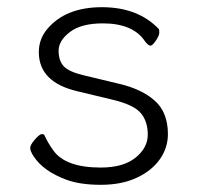

<svg xmlns="http://www.w3.org/2000/svg" viewBox="-20 -501 550 534"><path d="M196 -247Q88 -272 88 -356Q88 -393 112 -421Q163 -481 263.5 -481Q364 -481 422 -420Q423 -418 423 -410Q423 -402 413.5 -388Q404 -374 398.5 -374Q393 -374 384 -385Q351 -436 266 -436Q206 -436 174.5 -412Q143 -388 143 -360Q143 -332 157.5 -316.5Q172 -301 215 -291L311 -268Q375 -253 411 -220.5Q447 -188 447 -128Q447 -90 424.5 -58Q402 -26 360 -6.5Q318 13 260.5 13Q203 13 165 -1Q100 -25 73 -67Q64 -81 64 -89.5Q64 -98 77 -113Q90 -128 96.5 -128Q103 -128 104 -124Q113 -104 128 -83Q162 -35 260 -35Q323 -35 357 -62.5Q391 -90 391 -126.5Q391 -163 372 -186Q353 -209 296 -223ZM384 -385Z"/></svg>

Font: ToneOZ-Pinyin-WenKai-Light
Style: Light
Weight: 300
Designer: Fontworks Inc.
Foundry: ToneOZ
Version: Version 0.240331